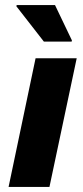

<svg xmlns="http://www.w3.org/2000/svg" viewBox="-20 -741 329 761"><path d="M14 0 121 -510H284L176 0ZM154 -576 45 -716 46 -721H198L265 -581L264 -576Z"/></svg>

Font: Saira
Style: Bold Italic
Weight: 700
Italic angle: -12°
Designer: Hector Gatti with collaboration of the Omnibus-Type team
Foundry: Omnibus-Type
Version: Version 1.100; ttfautohint (v1.8.3)